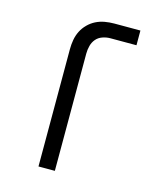

<svg xmlns="http://www.w3.org/2000/svg" viewBox="-111 -815 746 895"><g transform="rotate(15 262.5 -367.5)"><path d="M160 0V-566Q160 -589 164 -611.5Q168 -634 178 -654Q188 -674 204.5 -690.5Q221 -707 241 -717Q261 -727 283.5 -731Q306 -735 329 -735H455V-664H329Q310 -664 291.5 -657.5Q273 -651 261 -637Q249 -623 244 -604Q239 -585 239 -566V0Z"/></g></svg>

Font: Iosevka Pride
Style: Regular
Weight: 400
Monospace: yes
Designer: Belleve Invis
Foundry: Belleve Invis
Version: Version 30.3.1; ttfautohint (v1.8.4)